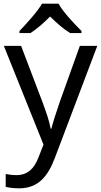

<svg xmlns="http://www.w3.org/2000/svg" viewBox="-20 -786 550 1046"><path d="M299 -766H209C183 -721 123 -656 86 -617V-606H146C181 -628 217 -660 253 -696C289 -660 327 -627 362 -606H424V-617C386 -655 323 -721 299 -766ZM1 -536 217 2 189 73C167 131 131 168 70 168C47 168 25 165 11 162V232C28 236 52 240 84 240C188 240 241 175 279 74L510 -536H415L306 -232C287 -177 268 -118 260 -85H256C248 -129 231 -177 211 -231L95 -536Z"/></svg>

Font: Noto Sans Brahmi
Style: Regular
Weight: 400
Designer: Monotype Design Team
Foundry: Monotype Imaging Inc.
Version: Version 2.004